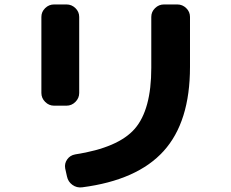

<svg xmlns="http://www.w3.org/2000/svg" viewBox="-20 -783 1040 863"><path d="M777 -763Q800 -763 817 -746.5Q834 -730 834 -707V-482Q834 -235 715.5 -104Q597 27 349 59Q325 62 305.5 48Q286 34 281 10L273 -26Q269 -48 282 -66.5Q295 -85 318 -89Q512 -119 586 -204.5Q660 -290 660 -478V-707Q660 -730 677 -746.5Q694 -763 717 -763ZM223 -308Q200 -308 183 -325Q166 -342 166 -365V-707Q166 -730 183 -746.5Q200 -763 223 -763H279Q302 -763 319 -746.5Q336 -730 336 -707V-365Q336 -342 319 -325Q302 -308 279 -308Z"/></svg>

Font: Rounded Mplus 1c ExtraBold
Style: Regular
Weight: 800
Version: Version 1.059.20150529